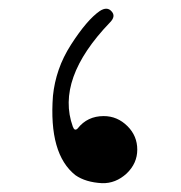

<svg xmlns="http://www.w3.org/2000/svg" viewBox="-20 -422 409 435"><path d="M206 -397Q223 -408 233 -396Q243 -385 229 -371Q106 -243 145 -135Q149 -124 156 -131Q178 -159 215 -159Q246 -159 269 -136Q291 -114 291 -83Q291 -52 267 -29Q242 -6 211 -7Q174 -9 151 -25Q90 -73 100 -205Q103 -235 113 -264Q123 -293 141 -321Q177 -377 206 -397Z"/></svg>

Font: Amiri
Style: Regular
Weight: 400
Designer: Khaled Hosny
Version: Version 0.114